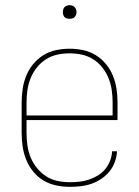

<svg xmlns="http://www.w3.org/2000/svg" viewBox="-20 -717 540 745"><path d="M251 8Q224 8 198 2.5Q172 -3 149 -16.5Q126 -30 109 -51Q92 -72 82 -96.5Q72 -121 68 -147.5Q64 -174 64 -200V-320Q64 -346 68 -372.5Q72 -399 82 -423.5Q92 -448 109 -468.5Q126 -489 148.5 -503Q171 -517 197.5 -522.5Q224 -528 250 -528Q276 -528 302.5 -522.5Q329 -517 351.5 -503Q374 -489 391 -468.5Q408 -448 418 -423.5Q428 -399 432 -372.5Q436 -346 436 -320V-251H83V-200Q83 -176 86.5 -152Q90 -128 99 -106Q108 -84 123.5 -65Q139 -46 159 -33Q179 -20 203 -15Q227 -10 251 -10Q270 -10 288.5 -12Q307 -14 325 -20Q343 -26 359.5 -36Q376 -46 388 -60.5Q400 -75 407 -93Q414 -111 415 -130H434Q433 -109 425.5 -88.5Q418 -68 404.5 -51.5Q391 -35 373 -23Q355 -11 335 -4Q315 3 293.5 5.5Q272 8 251 8ZM83 -269H417V-320Q417 -344 413.5 -368Q410 -392 401 -414Q392 -436 377 -455Q362 -474 341.5 -487Q321 -500 297.5 -505Q274 -510 250 -510Q226 -510 202.5 -505Q179 -500 158.5 -487Q138 -474 123 -455Q108 -436 99 -414Q90 -392 86.5 -368Q83 -344 83 -320ZM250 -644Q245 -644 239.5 -645.5Q234 -647 230.5 -650.5Q227 -654 225.5 -659.5Q224 -665 224 -670Q224 -675 225.5 -680.5Q227 -686 230.5 -689.5Q234 -693 239.5 -695Q245 -697 250 -697Q255 -697 260.5 -695Q266 -693 269.5 -689.5Q273 -686 275 -680.5Q277 -675 277 -670Q277 -665 275 -659.5Q273 -654 269.5 -650.5Q266 -647 260.5 -645.5Q255 -644 250 -644Z"/></svg>

Font: Iosevka Term Curly Thin
Style: Regular
Weight: 100
Designer: Belleve Invis
Foundry: Belleve Invis
Version: Version 32.3.0